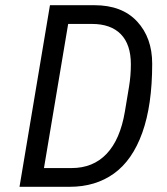

<svg xmlns="http://www.w3.org/2000/svg" viewBox="-20 -718 640 738"><path d="M172 -698H343Q449 -698 507 -635.5Q565 -573 565 -473Q565 -314 527 -208Q489 -102 418 -51Q347 0 248 0H55ZM255 -72Q338 -72 390 -127Q442 -182 460 -289L476 -385Q483 -427 483 -471Q483 -547 444.5 -586.5Q406 -626 333 -626H242L149 -72Z"/></svg>

Font: iA Writer Mono V
Style: Regular
Weight: 400
Italic angle: -9.5°
Designer: Mike Abbink, Paul van der Laan, Pieter van Rosmalen
Foundry: Bold Monday
Version: Version 2.000